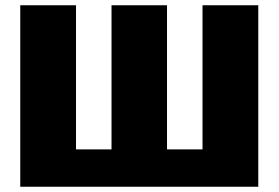

<svg xmlns="http://www.w3.org/2000/svg" viewBox="-20 -710 1059 730"><path d="M962 -690V0H57V-690H269V-142H404V-690H615V-142H750V-690Z"/></svg>

Font: Exo 2.0 Black
Style: Regular
Weight: 900
Designer: Natanael Gama
Version: Version 1.001;PS 001.001;hotconv 1.0.70;makeotf.lib2.5.58329